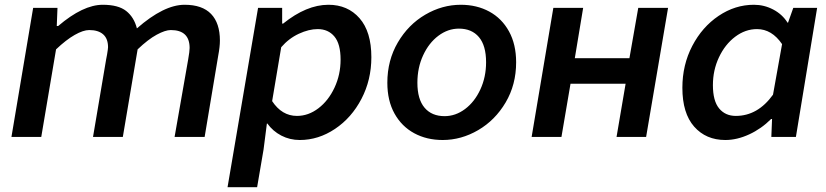

<svg xmlns="http://www.w3.org/2000/svg" viewBox="-20 -574 3462 805"><path d="M119 -541H221L218 -465H224Q328 -554 411 -554Q476 -554 509 -528Q542 -502 554 -455Q667 -554 754 -554Q828 -554 865 -515.5Q902 -477 902 -404Q902 -378 895 -341L838 0H712L769 -325Q775 -359 775 -373Q775 -448 696 -448Q673 -448 637 -428.5Q601 -409 557 -367L495 0H370L425 -325L429 -346Q433 -370 433 -376Q433 -412 412.5 -430Q392 -448 354 -448Q329 -448 293 -427.5Q257 -407 215 -367L153 0H28Z M1062 -541H1163V-475H1167Q1265 -554 1357 -554Q1438 -554 1487.5 -497.5Q1537 -441 1537 -334Q1537 -239 1495.5 -159.5Q1454 -80 1384.5 -33.5Q1315 13 1237 13Q1195 13 1159.5 -5.5Q1124 -24 1101 -56H1099L1085 53L1058 211H934ZM1408 -324Q1408 -390 1382 -421Q1356 -452 1312 -452Q1275 -452 1233 -432.5Q1191 -413 1159 -376L1121 -150Q1162 -88 1225 -88Q1273 -88 1315 -120Q1357 -152 1382.5 -206.5Q1408 -261 1408 -324Z M1604 -227Q1604 -321 1648 -396Q1692 -471 1763 -512.5Q1834 -554 1912 -554Q1979 -554 2031.5 -525.5Q2084 -497 2114 -442.5Q2144 -388 2144 -313Q2144 -219 2100 -144.5Q2056 -70 1985 -28.5Q1914 13 1836 13Q1769 13 1716.5 -15.5Q1664 -44 1634 -98Q1604 -152 1604 -227ZM2018 -313Q2018 -383 1988 -418.5Q1958 -454 1904 -454Q1858 -454 1818 -424Q1778 -394 1754 -342Q1730 -290 1730 -227Q1730 -158 1760 -122.5Q1790 -87 1844 -87Q1890 -87 1930 -117Q1970 -147 1994 -199Q2018 -251 2018 -313Z M2300 -541H2425L2390 -330H2619L2656 -541H2781L2689 0H2565L2603 -223H2372L2334 0H2209Z M2841 -206Q2841 -302 2882.5 -381.5Q2924 -461 2993 -507.5Q3062 -554 3141 -554Q3184 -554 3222 -534Q3260 -514 3282 -479H3284L3306 -541H3406L3317 0H3214L3217 -75H3213Q3172 -34 3121 -10.5Q3070 13 3021 13Q2940 13 2890.5 -43Q2841 -99 2841 -206ZM3221 -177 3259 -389Q3216 -452 3154 -452Q3105 -452 3062.5 -420Q3020 -388 2994.5 -334Q2969 -280 2969 -217Q2969 -151 2995 -119.5Q3021 -88 3065 -88Q3157 -88 3221 -177Z"/></svg>

Font: Nebula Sans Semibold
Style: Regular
Weight: 600
Italic angle: -9°
Designer: Paul D. Hunt for Adobe (as Source Sans)
Foundry: Nebula Entertainment & Broadcasting LLC
Version: Version 1.010